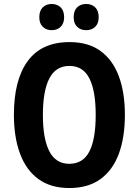

<svg xmlns="http://www.w3.org/2000/svg" viewBox="-20 -937 698 967"><path d="M609 -358Q609 -245 578.5 -162.5Q548 -80 486 -35Q424 10 329 10Q235 10 173 -35.5Q111 -81 80.5 -164Q50 -247 50 -359Q50 -535 120 -630Q190 -725 330 -725Q425 -725 486.5 -680Q548 -635 578.5 -553Q609 -471 609 -358ZM196 -358Q196 -238 228.5 -175Q261 -112 329 -112Q398 -112 430 -174Q462 -236 462 -358Q462 -480 430 -542.5Q398 -605 330 -605Q261 -605 228.5 -542Q196 -479 196 -358ZM178 -850Q178 -883 195.5 -900Q213 -917 240 -917Q268 -917 285.5 -900Q303 -883 303 -850Q303 -819 285.5 -802Q268 -785 240 -785Q213 -785 195.5 -802Q178 -819 178 -850ZM351 -850Q351 -883 368.5 -900Q386 -917 414 -917Q442 -917 459.5 -900Q477 -883 477 -850Q477 -819 459.5 -802Q442 -785 414 -785Q386 -785 368.5 -802Q351 -819 351 -850Z"/></svg>

Font: Noto Sans Kannada Condensed
Style: Bold
Weight: 700
Width: 3
Designer: Jelle Bosma - Monotype Design Team
Foundry: Monotype Imaging Inc.
Version: Version 2.005; ttfautohint (v1.8.4.7-5d5b)